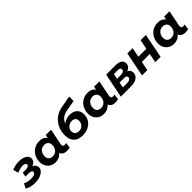

<svg xmlns="http://www.w3.org/2000/svg" viewBox="380 -2366 3985 3985"><g transform="rotate(-45 2372.5 -374.0)"><path d="M490 -166Q490 -116 453 -76Q416 -36 350 -13Q284 10 202 10Q83 10 -19 -45L33 -150Q66 -131 112.5 -120.5Q159 -110 208 -110Q269 -110 304.5 -128.5Q340 -147 340 -179Q340 -226 265 -226H155L170 -323H262Q306 -323 331.5 -337.5Q357 -352 357 -378Q357 -428 268 -428Q231 -428 193.5 -418.5Q156 -409 106 -387L73 -504Q178 -548 283 -548Q350 -548 401.5 -530Q453 -512 482 -479Q511 -446 511 -403Q511 -361 482.5 -327Q454 -293 405 -276Q445 -261 467.5 -232.5Q490 -204 490 -166Z M1245 -124 1229 -5Q1189 8 1144 8Q1086 8 1048.5 -15Q1011 -38 997 -79Q926 8 807 8Q744 8 691 -21Q638 -50 606.5 -104.5Q575 -159 575 -233Q575 -322 614.5 -393.5Q654 -465 722 -505.5Q790 -546 872 -546Q996 -546 1047 -465L1061 -538H1217L1147 -189Q1145 -181 1145 -167Q1145 -141 1159.5 -128.5Q1174 -116 1200 -116Q1227 -116 1245 -124ZM1013 -298Q1013 -353 980.5 -385Q948 -417 890 -417Q844 -417 808 -394.5Q772 -372 752 -332Q732 -292 732 -240Q732 -185 764.5 -153Q797 -121 855 -121Q901 -121 937 -143.5Q973 -166 993 -206Q1013 -246 1013 -298Z M1516 -418Q1598 -485 1710 -485Q1813 -485 1871.5 -430Q1930 -375 1930 -278Q1930 -194 1888 -128Q1846 -62 1771 -25Q1696 12 1600 12Q1474 12 1405.5 -56Q1337 -124 1337 -258Q1337 -370 1382 -466Q1427 -562 1510 -626.5Q1593 -691 1703 -711L1971 -760L1969 -629L1739 -588Q1653 -573 1598.5 -531.5Q1544 -490 1516 -418ZM1491 -223Q1491 -167 1522 -136Q1553 -105 1607 -105Q1651 -105 1686 -125Q1721 -145 1741 -179.5Q1761 -214 1761 -256Q1761 -309 1731.5 -336.5Q1702 -364 1650 -364Q1607 -364 1570.5 -344.5Q1534 -325 1512.5 -292.5Q1491 -260 1491 -223Z M2664 -124 2648 -5Q2608 8 2563 8Q2505 8 2467.5 -15Q2430 -38 2416 -79Q2345 8 2226 8Q2163 8 2110 -21Q2057 -50 2025.5 -104.5Q1994 -159 1994 -233Q1994 -322 2033.5 -393.5Q2073 -465 2141 -505.5Q2209 -546 2291 -546Q2415 -546 2466 -465L2480 -538H2636L2566 -189Q2564 -181 2564 -167Q2564 -141 2578.5 -128.5Q2593 -116 2619 -116Q2646 -116 2664 -124ZM2432 -298Q2432 -353 2399.5 -385Q2367 -417 2309 -417Q2263 -417 2227 -394.5Q2191 -372 2171 -332Q2151 -292 2151 -240Q2151 -185 2183.5 -153Q2216 -121 2274 -121Q2320 -121 2356 -143.5Q2392 -166 2412 -206Q2432 -246 2432 -298Z M3266 -168Q3266 -90 3201.5 -45Q3137 0 3021 0H2727L2835 -538H3105Q3198 -538 3247.5 -505Q3297 -472 3297 -410Q3297 -365 3270 -330.5Q3243 -296 3194 -278Q3266 -249 3266 -168ZM2934 -317H3052Q3094 -317 3120 -335.5Q3146 -354 3146 -384Q3146 -433 3075 -433H2957ZM3123 -176Q3123 -201 3105.5 -213Q3088 -225 3052 -225H2916L2892 -106H3024Q3070 -106 3096.5 -125Q3123 -144 3123 -176Z M3457 -538H3612L3570 -328H3804L3846 -538H4001L3894 0H3738L3778 -201H3545L3505 0H3349Z M4722 -124 4706 -5Q4666 8 4621 8Q4563 8 4525.5 -15Q4488 -38 4474 -79Q4403 8 4284 8Q4221 8 4168 -21Q4115 -50 4083.5 -104.5Q4052 -159 4052 -233Q4052 -322 4091.5 -393.5Q4131 -465 4199 -505.5Q4267 -546 4349 -546Q4473 -546 4524 -465L4538 -538H4694L4624 -189Q4622 -181 4622 -167Q4622 -141 4636.5 -128.5Q4651 -116 4677 -116Q4704 -116 4722 -124ZM4490 -298Q4490 -353 4457.5 -385Q4425 -417 4367 -417Q4321 -417 4285 -394.5Q4249 -372 4229 -332Q4209 -292 4209 -240Q4209 -185 4241.5 -153Q4274 -121 4332 -121Q4378 -121 4414 -143.5Q4450 -166 4470 -206Q4490 -246 4490 -298Z"/></g></svg>

Font: Montserrat Alternates
Style: Bold Italic
Weight: 700
Italic angle: -11.3°
Designer: Julieta Ulanovsky
Foundry: Julieta Ulanovsky
Version: Version 7.200